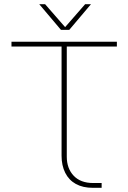

<svg xmlns="http://www.w3.org/2000/svg" viewBox="-20 -900 615 920"><path d="M425 0Q377 0 343.5 -18.5Q310 -37 292.5 -72Q275 -107 275 -154V-677H35V-700H540V-677H300V-149Q300 -93 333 -58Q366 -23 427 -23H467V0ZM272 -757 168 -880H196L292 -770L388 -880H416L312 -757Z"/></svg>

Font: MuseoModerno Thin
Style: Regular
Weight: 100
Designer: Pablo Cosgaya, Héctor Gatti, Marcela Romero, and the Authors of The MuseoModerno Project.
Foundry: Omnibus-Type Team
Version: Version 1.003